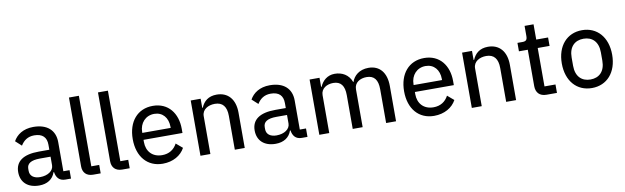

<svg xmlns="http://www.w3.org/2000/svg" viewBox="-45 -1250 5765 1772"><g transform="rotate(-10 2837.0 -364.0)"><path d="M512 0V-79H454V-352C454 -464 380 -530 251 -530C155 -530 94 -485 63 -429L119 -378C146 -422 185 -452 246 -452C324 -452 361 -413 361 -344V-297H263C115 -297 42 -243 42 -143C42 -48 105 12 213 12C287 12 342 -22 363 -86H368C375 -36 402 0 459 0ZM234 -63C176 -63 139 -90 139 -138V-158C139 -206 177 -232 262 -232H361V-152C361 -100 307 -63 234 -63Z M790 0V-79H716V-740H623V-95C623 -38 656 0 720 0Z M1062 0V-79H988V-740H895V-95C895 -38 928 0 992 0Z M1371 12C1468 12 1543 -33 1579 -100L1519 -151C1491 -98 1444 -67 1379 -67C1286 -67 1233 -129 1233 -215V-236H1598V-275C1598 -420 1516 -530 1371 -530C1227 -530 1136 -423 1136 -259C1136 -95 1227 12 1371 12ZM1371 -455C1449 -455 1499 -397 1499 -311V-301H1233V-308C1233 -393 1290 -455 1371 -455Z M1818 0V-355C1818 -418 1877 -449 1938 -449C2011 -449 2047 -404 2047 -317V0H2140V-331C2140 -457 2075 -530 1969 -530C1891 -530 1847 -490 1823 -433H1818V-518H1725V0Z M2728 0V-79H2670V-352C2670 -464 2596 -530 2467 -530C2371 -530 2310 -485 2279 -429L2335 -378C2362 -422 2401 -452 2462 -452C2540 -452 2577 -413 2577 -344V-297H2479C2331 -297 2258 -243 2258 -143C2258 -48 2321 12 2429 12C2503 12 2558 -22 2579 -86H2584C2591 -36 2618 0 2675 0ZM2450 -63C2392 -63 2355 -90 2355 -138V-158C2355 -206 2393 -232 2478 -232H2577V-152C2577 -100 2523 -63 2450 -63Z M2932 0V-355C2932 -418 2989 -449 3048 -449C3119 -449 3152 -404 3152 -317V0H3245V-355C3245 -418 3300 -449 3360 -449C3432 -449 3465 -404 3465 -317V0H3558V-331C3558 -457 3496 -530 3392 -530C3305 -530 3253 -481 3234 -425H3232C3205 -498 3144 -530 3075 -530C3006 -530 2959 -486 2937 -433H2932V-518H2839V0Z M3914 12C4011 12 4086 -33 4122 -100L4062 -151C4034 -98 3987 -67 3922 -67C3829 -67 3776 -129 3776 -215V-236H4141V-275C4141 -420 4059 -530 3914 -530C3770 -530 3679 -423 3679 -259C3679 -95 3770 12 3914 12ZM3914 -455C3992 -455 4042 -397 4042 -311V-301H3776V-308C3776 -393 3833 -455 3914 -455Z M4361 0V-355C4361 -418 4420 -449 4481 -449C4554 -449 4590 -404 4590 -317V0H4683V-331C4683 -457 4618 -530 4512 -530C4434 -530 4390 -490 4366 -433H4361V-518H4268V0Z M5066 0V-79H4963V-439H5074V-518H4963V-661H4879V-566C4879 -531 4868 -518 4833 -518H4787V-439H4870V-98C4870 -38 4904 0 4968 0Z M5393 12C5534 12 5629 -94 5629 -259C5629 -424 5534 -530 5393 -530C5252 -530 5157 -424 5157 -259C5157 -94 5252 12 5393 12ZM5393 -68C5312 -68 5256 -119 5256 -220V-298C5256 -399 5312 -450 5393 -450C5474 -450 5530 -399 5530 -298V-220C5530 -119 5474 -68 5393 -68Z"/></g></svg>

Font: IBM Plex Arabic Text
Style: Regular
Weight: 450
Designer: Mike Abbink, Paul van der Laan, Pieter van Rosmalen, Wael Morcos, Khajak Apelian
Foundry: Bold Monday
Version: Version 1.0